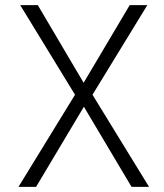

<svg xmlns="http://www.w3.org/2000/svg" viewBox="-20 -731 640 751"><path d="M307.1 -407.2 487.3 -710.9H556.2L341.8 -360.4L563 0H494.6L308.1 -313.5L121.1 0H52.2L273.4 -360.4L59.1 -710.9H127.9Z"/></svg>

Font: Roboto Mono Light
Style: Regular
Weight: 300
Designer: Google
Version: Version 2.000985; 2015; ttfautohint (v1.3)